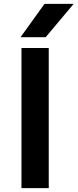

<svg xmlns="http://www.w3.org/2000/svg" viewBox="-20 -980 404 1000"><path d="M217.8 -786.1H86.9L211.9 -960H363.8ZM233.9 0H91.8V-730H233.9Z"/></svg>

Font: Sora SemiBold
Style: Regular
Weight: 600
Designer: Jonathan Barnbrook, Julián Moncada
Foundry: Barnbrook Fonts
Version: Version 2.000